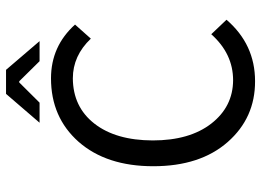

<svg xmlns="http://www.w3.org/2000/svg" viewBox="-135 -723 870 640"><g transform="rotate(-90 300.0 -403.0)"><path d="M277.8 -706.1H210.9L307.1 -817.9H387.2L482.9 -706.1H416L349.1 -773.9H345.2ZM349.6 12.2Q227.1 12.7 146.5 -79.1Q65.9 -170.9 65.9 -327.1Q65.9 -483.4 147.5 -576.2Q229 -668 358.9 -668Q465.8 -668 538.1 -587.9L491.2 -535.2Q434.1 -595.2 358.9 -595.2Q263.7 -594.7 208 -523.4Q152.3 -452.1 151.9 -329.1Q151.9 -206.1 208 -133.8Q264.2 -61.5 352.5 -61Q440.9 -61 505.9 -133.8L554.2 -83Q472.2 12.2 349.6 12.2Z"/></g></svg>

Font: SourceCodePro-Regular
Style: Regular
Weight: 400
Monospace: yes
Designer: Paul D. Hunt
Foundry: Adobe Systems Incorporated
Version: Version 1.009;PS 1.000;hotconv 1.0.70;makeotf.lib2.5.5900